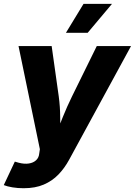

<svg xmlns="http://www.w3.org/2000/svg" viewBox="-42 -790 715 1018"><path d="M-22 191.4 36.6 66.9 57.1 72.8Q86.9 80.6 110.8 76.9Q134.8 73.2 149.4 59.6Q164.1 45.9 166 23.9L169.4 1L56.2 -545.9H231.9L269.5 -278.8Q276.9 -224.1 277.1 -168.9Q277.3 -113.8 280.3 -50.3H245.1Q268.6 -113.8 291 -169.4Q313.5 -225.1 339.8 -278.8L471.2 -545.9H652.8L324.2 57.6Q300.3 101.6 267.6 135.5Q234.9 169.4 189.9 188.7Q145 208 83 208Q52.2 208 24.2 203.4Q-3.9 198.7 -22 191.4ZM307.6 -616.2 400.9 -769.5H551.8L422.9 -616.2Z"/></svg>

Font: Inter ExtraBold
Style: Italic
Weight: 800
Italic angle: -9.3988°
Designer: Rasmus Andersson
Foundry: rsms
Version: Version 4.001;git-66647c0bb